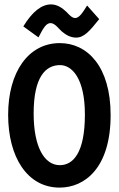

<svg xmlns="http://www.w3.org/2000/svg" viewBox="-20 -835 540 873"><path d="M251 18C366 18 483 -72 483 -312C483 -533 377 -639 252 -639C108 -639 17 -506 17 -313C17 -121 104 18 251 18ZM133 -319C133 -488 189 -539 253 -539C306 -539 366 -481 366 -314C366 -139 312 -84 252 -84C182 -84 133 -166 133 -319ZM155 -665C177 -708 190 -730 210 -730C230 -730 249 -702 261 -692C280 -676 301 -664 326 -664C362 -664 388 -694 431 -748L376 -810C358 -781 341 -753 322 -753C306 -753 292 -771 282 -781C263 -799 240 -815 212 -815C169 -815 127 -782 86 -715Z"/></svg>

Font: Inconsolata
Style: Bold
Weight: 700
Monospace: yes
Designer: Raph Levien, Kirill Tkachev(cyreal.org)
Foundry: Raph Levien, Kirill Tkachev(cyreal.org)
Version: Version 1.014